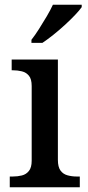

<svg xmlns="http://www.w3.org/2000/svg" viewBox="-20 -786 369 806"><path d="M21 0V-45H34Q54 -45 72 -49.5Q90 -54 101.5 -68.5Q113 -83 113 -111V-425Q113 -454 101.5 -468Q90 -482 72 -486.5Q54 -491 34 -491H29V-536H223V-115Q223 -85 234 -70Q245 -55 263.5 -50Q282 -45 302 -45H315V0ZM112 -619Q127 -638 143.5 -664Q160 -690 176 -717Q192 -744 202 -766H323V-756Q314 -743 295 -723Q276 -703 252 -681Q228 -659 203.5 -639.5Q179 -620 158 -606H112Z"/></svg>

Font: Noto Serif Armenian Medium
Style: Regular
Weight: 500
Version: Version 2.007